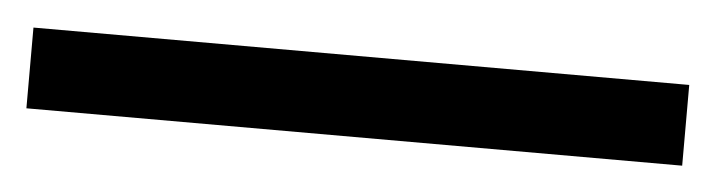

<svg xmlns="http://www.w3.org/2000/svg" viewBox="-23 -745 575 154"><g transform="rotate(5 264.0 -667.5)"><path d="M528 -700V-635H0V-700Z"/></g></svg>

Font: Electrolize
Style: Regular
Weight: 400
Designer: Valery Zaveryaev
Foundry: Cyreal (www.cyreal.org)
Version: Version 1.002